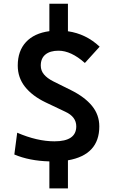

<svg xmlns="http://www.w3.org/2000/svg" viewBox="-20 -870 626 1046"><path d="M249 156.2V9.3Q139.6 6.3 58.1 -28.3L73.7 -147Q182.1 -100.1 276.9 -100.1Q395.5 -100.1 395.5 -181.6Q395.5 -233.9 335.9 -261.2L228 -312.5Q155.8 -347.2 116.2 -397.2Q76.7 -447.3 76.7 -512.7Q76.7 -592.3 121.3 -640.6Q166 -689 249 -700.2V-849.6H350.1V-699.7Q448.7 -685.5 522.9 -615.7L442.4 -526.9Q367.2 -593.8 298.8 -593.8Q252.9 -593.8 227.5 -573Q202.1 -552.2 202.1 -512.7Q202.1 -485.4 219.5 -464.6Q236.8 -443.8 269.5 -427.2L366.7 -378.9Q441.4 -341.8 481.2 -293.2Q521 -244.6 521 -181.2Q521 -26.4 350.1 3.4V156.2Z"/></svg>

Font: Cascadia Mono NF SemiBold
Style: Regular
Weight: 600
Monospace: yes
Designer: Aaron Bell
Foundry: Saja Typeworks
Version: Version 2404.023; ttfautohint (v1.8.4)